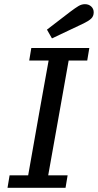

<svg xmlns="http://www.w3.org/2000/svg" viewBox="-20 -900 469 920"><path d="M120 -610 130 -670H408L398 -610H309L256 -312Q245 -249 233.5 -186Q222 -123 211 -60H304L294 0H16L26 -60H115L168 -360Q179 -423 190.5 -485.5Q202 -548 213 -610ZM205 -758Q233 -780 261 -801Q289 -822 317 -844Q341 -862 356 -871Q371 -880 387 -880Q405 -880 417 -869Q429 -858 429 -841Q429 -822 416.5 -810.5Q404 -799 381 -788Q343 -770 305 -752Q267 -734 229 -716Z"/></svg>

Font: Source Serif 4 Caption
Style: Italic
Weight: 400
Italic angle: -12°
Designer: Frank Grießhammer
Foundry: Adobe Systems Incorporated
Version: Version 4.004;hotconv 1.0.117;makeotfexe 2.5.65602